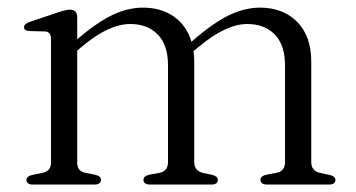

<svg xmlns="http://www.w3.org/2000/svg" viewBox="-20 -496 958 516"><path d="M187.5 -450V-390.5Q242 -437 283.2 -456.2Q324.5 -475.5 364 -475.5Q413 -475.5 447.2 -451.5Q481.5 -427.5 494.5 -384L496.5 -385.5Q553.5 -435 595.8 -455.2Q638 -475.5 678.5 -475.5Q741 -475.5 778.8 -437Q816.5 -398.5 816.5 -331.5V-60.5Q816.5 -36 841.5 -31L865.5 -26Q881.5 -22 881.5 -12.5Q881.5 0 864 0H698.5Q680 0 680 -13Q680 -22.5 695.5 -26.5L723 -31.5Q746 -36 746 -60.5V-320Q746 -375.5 718.2 -403.5Q690.5 -431.5 644.5 -431.5Q616.5 -431.5 584 -416.5Q551.5 -401.5 512 -368.5L500 -358.5Q502 -345.5 502 -331.5V-60.5Q502 -36.5 526.5 -31L550.5 -26Q565.5 -22 565.5 -13Q565.5 0 548 0H384Q365.5 0 365.5 -13Q365.5 -22.5 381 -26.5L408.5 -31.5Q431.5 -36 431.5 -60.5V-320Q431.5 -375.5 403.8 -403.5Q376 -431.5 330 -431.5Q302 -431.5 269.2 -416.5Q236.5 -401.5 197.5 -368.5L187.5 -360V-58Q187.5 -36 209.5 -31.5L235.5 -26.5Q251.5 -22.5 251.5 -13Q251.5 0 233 0H68.5Q51 0 51 -12.5Q51 -22 67 -26L94.5 -31.5Q117 -36.5 117 -58V-392Q117 -410.5 101 -411.5L59.5 -412.5Q44.5 -413.5 44.5 -423Q44.5 -432 61 -437.5L133.5 -462Q157 -470 168 -470Q187.5 -470 187.5 -450Z"/></svg>

Font: Fraunces 9pt S000 Light
Style: Regular
Weight: 300
Version: Version 1.000; ttfautohint (v1.8.3)